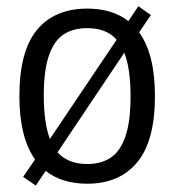

<svg xmlns="http://www.w3.org/2000/svg" viewBox="-20 -578 558 614"><path d="M475.5 -271Q475.5 -127.5 418.8 -59Q362 9.5 259 9.5Q178 9.5 126 -31.5L94.5 15.5L54 -12.5L92 -68Q42 -139 42 -270.5Q42 -415 98.5 -482.8Q155 -550.5 259 -550.5Q339.5 -550.5 390.5 -510.5L422.5 -558L462.5 -530L425 -474.5Q475.5 -404.5 475.5 -271ZM120 -272.5Q120 -186 139.5 -133.5L353 -451Q321 -488 259 -488Q214 -488 183.5 -468Q153 -448 136.5 -400.5Q120 -353 120 -272.5ZM397.5 -269.5Q397.5 -358.5 377.5 -409.5L164 -91Q197.5 -53.5 259 -53.5Q303.5 -53.5 334 -73.8Q364.5 -94 381 -141.5Q397.5 -189 397.5 -269.5Z"/></svg>

Font: Encode Sans Semi Condensed
Style: Regular
Weight: 400
Width: 4
Designer: Multiple Designers
Foundry: Impallari Type
Version: Version 2.000